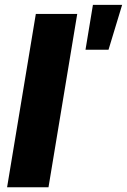

<svg xmlns="http://www.w3.org/2000/svg" viewBox="-20 -786 533 806"><path d="M304.2 -727.5 183.6 0H9.8L130.4 -727.5ZM338.9 -577.1 370.1 -765.6H492.7L435.5 -577.1Z"/></svg>

Font: Inter Extra Bold
Style: Italic
Weight: 800
Italic angle: -9.39999°
Designer: Rasmus Andersson
Foundry: rsms
Version: Version 4.000;git-3c8e0fc